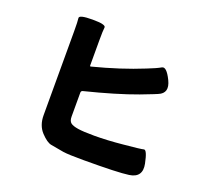

<svg xmlns="http://www.w3.org/2000/svg" viewBox="-135 -957 1271 1162"><g transform="rotate(20 500.0 -376.0)"><path d="M511 33Q413 33 380 28Q338 21 296 13Q268 8 229.5 -33Q191 -74 191 -140V-681Q191 -744 188 -764.5Q185 -785 272 -785Q359 -785 356 -764.5Q353 -744 353 -681V-518Q353 -513 358 -514Q537 -560 679 -618Q738 -641 764.5 -656.5Q791 -672 827 -598Q863 -524 799 -498L775 -488Q735 -472 695 -457Q563 -408 363 -358Q353 -355 353 -344V-190Q353 -162 367 -150.5Q381 -139 416 -133.5Q451 -128 521 -128Q604 -128 705 -138Q814 -148 832.5 -153Q851 -158 868 -74Q885 11 801 23Q732 33 511 33Z"/></g></svg>

Font: Resource Han Rounded KR Heavy
Style: Regular
Weight: 900
Designer: Cyano Hao (round all glyphs); Ryoko NISHIZUKA 西塚涼子 (kana, bopomofo & ideographs); Paul D. Hunt (Latin, Greek & Cyrillic)
Foundry: Cyano Hao
Version: 0.990